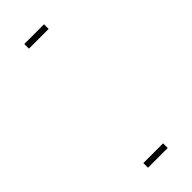

<svg xmlns="http://www.w3.org/2000/svg" viewBox="39 -235 585 585"><g transform="rotate(45 331.5 57.5)"><path d="M65 15V100H578V15ZM85 15H598V100H85Z"/></g></svg>

Font: Hussar Plate
Style: Regular
Weight: 700
Foundry: Cannot Into Space Fonts
Version: Version 0.798247